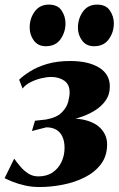

<svg xmlns="http://www.w3.org/2000/svg" viewBox="-32 -782 505 812"><path d="M135 9Q102 9 72.8 2.2Q43.5 -4.5 21.2 -13.5Q-1 -22.5 -12.5 -28.5L28 -111Q39 -95.5 53.8 -78Q68.5 -60.5 87.5 -48.2Q106.5 -36 130 -36Q166.5 -36 191.2 -53.2Q216 -70.5 228.5 -98Q241 -125.5 241 -156.5Q241 -184.5 232 -204Q223 -223.5 205.8 -233.5Q188.5 -243.5 164 -243.5L103 -228L116 -271.5L162.5 -276.5Q208.5 -285 229.5 -306.5Q250.5 -328 256.5 -352Q262.5 -376 262.5 -391Q262.5 -425 239.8 -440.8Q217 -456.5 184.5 -456.5Q165.5 -456.5 141.8 -450.8Q118 -445 96.8 -434.2Q75.5 -423.5 63.5 -407.5L49 -445Q67.5 -463 97 -481.2Q126.5 -499.5 168.2 -511.8Q210 -524 265 -524Q341.5 -524 387 -496.2Q432.5 -468.5 432.5 -416Q432.5 -381.5 414 -355.8Q395.5 -330 365 -312Q334.5 -294 297.8 -283Q261 -272 224.5 -267.5L213 -275Q281.5 -286 327.8 -274.2Q374 -262.5 397.5 -235Q421 -207.5 421 -171.5Q421 -122 394.8 -87.5Q368.5 -53 326 -31.8Q283.5 -10.5 233.2 -0.8Q183 9 135 9ZM161.5 -586.5Q129 -586.5 111.2 -610.5Q93.5 -634.5 93.5 -665Q93.5 -704.5 115 -733.5Q136.5 -762.5 174.5 -762.5Q212 -762.5 228.5 -737.5Q245 -712.5 245 -683.5Q245 -646 224 -616.2Q203 -586.5 161.5 -586.5ZM366 -586.5Q333 -586.5 315.2 -610.5Q297.5 -634.5 297.5 -665Q298 -704.5 319.2 -733.5Q340.5 -762.5 378.5 -762.5Q416 -762.5 432.8 -737.5Q449.5 -712.5 449.5 -683.5Q449.5 -646 428.2 -616.2Q407 -586.5 366 -586.5Z"/></svg>

Font: Merriweather 120pt Black
Style: Italic
Weight: 900
Italic angle: -7.8°
Version: Version 2.101